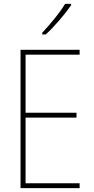

<svg xmlns="http://www.w3.org/2000/svg" viewBox="-20 -971 484 991"><path d="M316 -951Q294 -915 262 -875.5Q230 -836 198 -802V-793H216Q249 -823 286 -866Q323 -909 347 -944V-951ZM391 -25H112V-364H375V-389H112V-689H391V-714H86V0H391Z"/></svg>

Font: Noto Sans Display SemiCondensed Thin
Style: Regular
Weight: 250
Width: 4
Designer: Monotype Design team
Foundry: Monotype Imaging Inc.
Version: 1.000